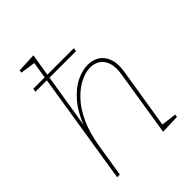

<svg xmlns="http://www.w3.org/2000/svg" viewBox="-214 -886 1010 1010"><g transform="rotate(-45 290.5 -381.5)"><path d="M407 2 465 -361Q474 -414 463 -446.5Q452 -479 428.5 -494Q405 -509 375 -509Q341 -509 302 -490Q263 -471 225.5 -432Q188 -393 159.5 -332Q131 -271 117 -187L87 0H67L185 -742L191 -732L100 -745L102 -760L209 -765L134 -302L129 -301Q161 -386 203.5 -435.5Q246 -485 291 -506.5Q336 -528 375 -528Q412 -528 440 -510.5Q468 -493 481.5 -456Q495 -419 485 -360L430 -19L423 -29L516 -17L514 -2ZM81 -622 84 -641H386L383 -622Z"/></g></svg>

Font: Bitter Thin
Style: Italic
Weight: 100
Italic angle: -9°
Designer: Sol Matas, and Bitter project Authors
Foundry: Sol Matas
Version: Version 2.002